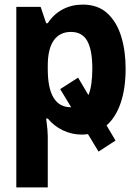

<svg xmlns="http://www.w3.org/2000/svg" viewBox="-20 -576 603 836"><path d="M51 240V-546H157L181 -475H188Q214 -515 253.5 -535.5Q293 -556 340 -556Q406 -556 447 -518.5Q488 -481 507.5 -418Q527 -355 527 -277Q527 -191 505.5 -128Q484 -65 444 -30L483 36L409 84L363 8Q349 10 335 10Q293 10 254 -8.5Q215 -27 188 -60H181Q185 -31 186.5 -12.5Q188 6 188 18V240ZM289 -109H290L242 -188L320 -238L365 -162Q382 -202 382 -277Q382 -358 360 -397.5Q338 -437 289 -437Q240 -437 214 -400Q188 -363 188 -291V-275Q188 -109 289 -109Z"/></svg>

Font: Noto Sans Mono SemiCondensed
Style: Bold
Weight: 700
Width: 4
Designer: Monotype Design Team
Foundry: Monotype Imaging Inc.
Version: Version 2.014